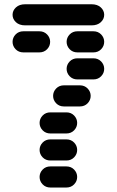

<svg xmlns="http://www.w3.org/2000/svg" viewBox="-20 -881 540 888"><path d="M212.9 -13.7H287.1Q308.6 -13.7 322.8 -28.3Q336.9 -43 336.9 -62.5Q336.9 -82 322.8 -96.7Q308.6 -111.3 287.1 -111.3H212.9Q191.4 -111.3 177.2 -96.7Q163.1 -82 163.1 -62.5Q163.1 -43 177.2 -28.3Q191.4 -13.7 212.9 -13.7ZM212.9 -138.7H287.1Q308.6 -138.7 322.8 -153.3Q336.9 -168 336.9 -187.5Q336.9 -207 322.8 -221.7Q308.6 -236.3 287.1 -236.3H212.9Q191.4 -236.3 177.2 -221.7Q163.1 -207 163.1 -187.5Q163.1 -168 177.2 -153.3Q191.4 -138.7 212.9 -138.7ZM212.9 -263.7H287.1Q308.6 -263.7 322.8 -278.3Q336.9 -293 336.9 -312.5Q336.9 -332 322.8 -346.7Q308.6 -361.3 287.1 -361.3H212.9Q191.4 -361.3 177.2 -346.7Q163.1 -332 163.1 -312.5Q163.1 -293 177.2 -278.3Q191.4 -263.7 212.9 -263.7ZM275.4 -388.7H349.6Q371.1 -388.7 385.3 -403.3Q399.4 -418 399.4 -437.5Q399.4 -457 385.3 -471.7Q371.1 -486.3 349.6 -486.3H275.4Q253.9 -486.3 239.7 -471.7Q225.6 -457 225.6 -437.5Q225.6 -418 239.7 -403.3Q253.9 -388.7 275.4 -388.7ZM337.9 -513.7H412.1Q433.6 -513.7 447.8 -528.3Q461.9 -543 461.9 -562.5Q461.9 -582 447.8 -596.7Q433.6 -611.3 412.1 -611.3H337.9Q316.4 -611.3 302.2 -596.7Q288.1 -582 288.1 -562.5Q288.1 -543 302.2 -528.3Q316.4 -513.7 337.9 -513.7ZM87.9 -638.7H162.1Q183.6 -638.7 197.8 -653.3Q211.9 -668 211.9 -687.5Q211.9 -707 197.8 -721.7Q183.6 -736.3 162.1 -736.3H87.9Q66.4 -736.3 52.2 -721.7Q38.1 -707 38.1 -687.5Q38.1 -668 52.2 -653.3Q66.4 -638.7 87.9 -638.7ZM337.9 -638.7H412.1Q433.6 -638.7 447.8 -653.3Q461.9 -668 461.9 -687.5Q461.9 -707 447.8 -721.7Q433.6 -736.3 412.1 -736.3H337.9Q316.4 -736.3 302.2 -721.7Q288.1 -707 288.1 -687.5Q288.1 -668 302.2 -653.3Q316.4 -638.7 337.9 -638.7ZM96.7 -763.7H403.3Q430.7 -763.7 446.3 -778.3Q461.9 -793 461.9 -812.5Q461.9 -832 446.3 -846.7Q430.7 -861.3 403.3 -861.3H96.7Q69.3 -861.3 53.7 -846.7Q38.1 -832 38.1 -812.5Q38.1 -793 53.7 -778.3Q69.3 -763.7 96.7 -763.7Z"/></svg>

Font: Workbench
Style: Regular
Weight: 400
Designer: Jens Kutilek
Foundry: Jens Kutilek
Version: Version 2.001